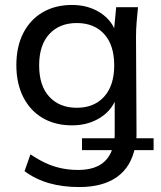

<svg xmlns="http://www.w3.org/2000/svg" viewBox="-20 -532 648 775"><path d="M300 223Q233 223 178.5 207.5Q124 192 79 159L103 91Q134 112 164 126Q194 140 227 147Q260 154 295 154Q409 154 435 64L443 74H311V26H453L441 41Q442 33 442.5 25.5Q443 18 443 10V-148H453Q437 -91 387 -58.5Q337 -26 271 -26Q203 -26 152.5 -55.5Q102 -85 74 -140Q46 -195 46 -269Q46 -344 74 -398.5Q102 -453 152.5 -482.5Q203 -512 271 -512Q337 -512 386.5 -479.5Q436 -447 452 -389L438 -388L449 -503H537Q534 -473 531.5 -443Q529 -413 529 -384L531 -7Q531 4 531 15Q531 26 529 36L519 26H600V74H513L525 63Q509 142 452 182.5Q395 223 300 223ZM290 -97Q360 -97 400.5 -142Q441 -187 441 -268Q441 -350 400.5 -394.5Q360 -439 290 -439Q220 -439 179 -394.5Q138 -350 138 -268Q138 -186 179 -141.5Q220 -97 290 -97Z"/></svg>

Font: Mulish Medium
Style: Regular
Weight: 500
Designer: Vernon Adams
Foundry: Vernon Adams
Version: Version 3.603; ttfautohint (v1.8.3)